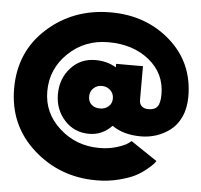

<svg xmlns="http://www.w3.org/2000/svg" viewBox="-57 -900 1023 975"><g transform="rotate(5 454.5 -412.0)"><path d="M13 -413Q13 -601 146 -720.5Q279 -840 469 -840Q649 -840 773.5 -730.5Q898 -621 898 -448Q898 -389 877.5 -344.5Q857 -300 823.5 -275Q790 -250 752.5 -238Q715 -226 675 -226Q586 -226 528 -267Q479 -216 412 -216Q336 -216 286.5 -270.5Q237 -325 237 -403Q237 -482 286.5 -537Q336 -592 412 -592Q473 -592 518 -564V-582H655V-410Q655 -389 667.5 -378Q680 -367 701 -367Q733 -367 747 -385Q761 -403 761 -448Q761 -554 678.5 -621Q596 -688 470 -688Q349 -688 265.5 -607.5Q182 -527 182 -413Q182 -302 267 -225.5Q352 -149 470 -149Q518 -149 558.5 -161.5Q599 -174 615 -186L631 -198L765 -108Q762 -103 755 -94.5Q748 -86 722.5 -64.5Q697 -43 666 -27Q635 -11 582 2.5Q529 16 469 16Q282 16 147.5 -105Q13 -226 13 -413ZM456 -349Q482 -349 499.5 -364.5Q517 -380 517 -405Q517 -431 499 -447.5Q481 -464 456 -464Q431 -464 413.5 -447.5Q396 -431 396 -405Q396 -379 412.5 -364Q429 -349 456 -349Z"/></g></svg>

Font: Spartan MB
Style: Regular
Weight: 900
Designer: Matt Bailey
Foundry: Matt Bailey
Version: Version 001.001